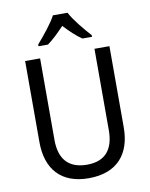

<svg xmlns="http://www.w3.org/2000/svg" viewBox="-101 -1083 856 1099"><g transform="rotate(-10 327.0 -533.0)"><path d="M369 -1010H284C261 -965 209 -903 172 -860V-850H227C258 -872 292 -905 326 -941C360 -905 394 -872 427 -850H483V-860C446 -900 392 -965 369 -1010ZM572 -308V-780H485V-307C485 -198 437 -134 329 -134C223 -134 169 -193 169 -306V-780H82V-309C82 -150 166 -56 325 -56C492 -56 572 -155 572 -308Z"/></g></svg>

Font: Noto Sans Malayalam UI SemiCondensed
Style: Regular
Weight: 400
Width: 4
Designer: Jelle Bosma - Monotype Design Team
Foundry: Monotype Imaging Inc.
Version: Version 2.104